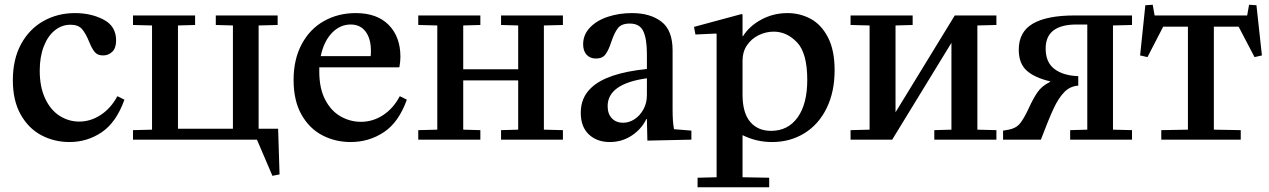

<svg xmlns="http://www.w3.org/2000/svg" viewBox="-20 -587 5333 807"><path d="M295 -532Q363 -532 415.5 -504.5Q468 -477 468 -417Q468 -385 452 -369.5Q436 -354 413 -354Q390 -354 378 -368.5Q366 -383 354 -413Q340 -447 324.5 -465Q309 -483 276 -483Q240 -483 210.5 -459.5Q181 -436 164 -392Q147 -348 147 -290Q147 -222 169.5 -173.5Q192 -125 230 -100.5Q268 -76 313 -76Q361 -76 403.5 -104Q446 -132 473 -182H475L503 -168Q469 -73 408 -31.5Q347 10 272 10Q208 10 154 -18.5Q100 -47 67 -105.5Q34 -164 34 -250Q34 -338 68.5 -401.5Q103 -465 162.5 -498.5Q222 -532 295 -532Z M619 -42V-480L539 -482V-522H800V-482L728 -480V-46H959V-480L887 -482V-522H1147V-482L1067 -480V-46H1149L1155 146L1125 152L1060 0H539V-40Z M1497 -75Q1547 -75 1590 -103Q1633 -131 1660 -182H1662L1690 -168Q1656 -73 1593.5 -31.5Q1531 10 1454 10Q1389 10 1334.5 -18.5Q1280 -47 1247 -105.5Q1214 -164 1214 -251Q1214 -338 1248.5 -402Q1283 -466 1342.5 -499Q1402 -532 1475 -532Q1565 -532 1614 -482Q1663 -432 1663 -348Q1663 -330 1659 -306L1657 -304H1322V-286Q1322 -215 1347 -167.5Q1372 -120 1412 -97.5Q1452 -75 1497 -75ZM1538 -351Q1539 -358 1539 -373Q1539 -425 1516.5 -454.5Q1494 -484 1454 -484Q1409 -484 1375 -448.5Q1341 -413 1328 -351Z M1818 -42V-480L1738 -482V-522H1999V-482L1927 -480V-296H2158V-480L2086 -482V-522H2346V-482L2266 -480V-42L2346 -40V0H2086V-40L2158 -42V-249H1927V-42L1999 -40V0H1738V-40Z M2465 -218Q2530 -280 2699 -297V-361Q2699 -423 2684 -455.5Q2669 -488 2627 -488Q2592 -488 2577 -468.5Q2562 -449 2549 -410Q2538 -376 2525 -358.5Q2512 -341 2485 -341Q2460 -341 2445.5 -357Q2431 -373 2431 -401Q2431 -441 2459.5 -471Q2488 -501 2535 -516.5Q2582 -532 2636 -532Q2713 -532 2760 -496Q2807 -460 2807 -375V-126Q2807 -73 2813 -44L2886 -38V0L2701 4L2699 -87H2697Q2676 -44 2635 -17Q2594 10 2543 10Q2489 10 2455 -22Q2421 -54 2421 -113Q2421 -177 2465 -218ZM2599 -71Q2624 -71 2647 -86Q2670 -101 2684.5 -127.5Q2699 -154 2699 -187V-258Q2534 -235 2534 -141Q2534 -108 2552 -89.5Q2570 -71 2599 -71Z M3097 -528 3101 -526V-435H3103Q3130 -478 3180.5 -505Q3231 -532 3290 -532Q3342 -532 3387 -508Q3432 -484 3460 -430Q3488 -376 3488 -292Q3488 -201 3454.5 -132.5Q3421 -64 3361 -27Q3301 10 3225 10Q3159 10 3101 -19V158L3213 160V200H2912V160L2992 158V-444L2990 -446L2903 -442L2897 -474ZM3221 -37Q3292 -37 3332.5 -93.5Q3373 -150 3373 -251Q3373 -364 3330 -409Q3287 -454 3232 -454Q3199 -454 3168.5 -439Q3138 -424 3119.5 -396.5Q3101 -369 3101 -333V-189Q3101 -113 3133 -75Q3165 -37 3221 -37Z M3635 -42V-480L3555 -482V-522H3816V-482L3744 -480V-115L3993 -522H4168V-482L4088 -480V-42L4168 -40V0H3907V-40L3979 -42V-407L3730 0H3555V-40Z M4658 -480V-42L4738 -40V0H4478V-40L4550 -42V-484H4505Q4375 -484 4375 -383Q4375 -325 4412 -297Q4449 -269 4512 -267V-227Q4478 -225 4453.5 -200Q4429 -175 4408.5 -131Q4388 -87 4355 0H4196V-38L4220 -42Q4251 -48 4267.5 -68.5Q4284 -89 4303 -130Q4322 -172 4340.5 -199Q4359 -226 4394 -243V-245Q4327 -261 4294.5 -291Q4262 -321 4262 -378Q4262 -453 4321 -487.5Q4380 -522 4496 -522H4738V-482Z M5230 -567 5261 -565 5284 -354 5253 -347 5186 -475H5082V-42L5195 -40V0H4861V-40L4973 -42V-475H4869L4803 -347L4772 -354L4794 -565L4825 -567L4833 -522H5222Z"/></svg>

Font: Minipax
Style: Bold
Weight: 500
Designer: Raphaël Ronot, Igor Stepanchenko (Cyrillic)
Foundry: steppetype
Version: Version 1.002